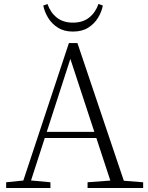

<svg xmlns="http://www.w3.org/2000/svg" viewBox="-20 -947 747 967"><path d="M198 -919 219 -927Q234 -884 266 -858.5Q298 -833 347 -833Q397 -833 429 -858.5Q461 -884 476 -927L498 -919Q492 -888 474 -858Q456 -828 425 -808Q394 -788 347 -788Q302 -788 271 -808Q240 -828 222 -858Q204 -888 198 -919ZM11 0V-29L109 -39H126L234 -29V0ZM85 0 327 -730H370L616 0H548L324 -682H344L340 -668L124 0ZM192 -252 194 -283H493L495 -252ZM421 0V-29L554 -39H574L701 -29V0Z"/></svg>

Font: Noto Serif KR
Style: Regular
Weight: 200
Designer: Ryoko NISHIZUKA 西塚涼子 (kana & ideographs); Frank Grießhammer (Latin, Greek & Cyrillic); Wenlong ZHANG 张文龙 (bopomofo); San
Foundry: Adobe
Version: Version 2.001;hotconv 1.1.0;makeotfexe 2.6.0